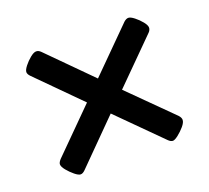

<svg xmlns="http://www.w3.org/2000/svg" viewBox="-87 -575 735 675"><g transform="rotate(-20 280.0 -237.0)"><path d="M108 -7Q100 -7 86.5 -18Q73 -29 62 -42.5Q51 -56 51 -65Q51 -72 60 -82L215 -237L60 -393Q51 -402 51 -410Q51 -418 61.5 -431.5Q72 -445 85.5 -456Q99 -467 108 -467Q117 -467 125 -459L280 -303L436 -459Q445 -467 453 -467Q461 -467 474.5 -456.5Q488 -446 499 -432.5Q510 -419 510 -410Q510 -401 502 -393L346 -237L502 -82Q510 -73 510 -65Q510 -55 498.5 -41.5Q487 -28 473.5 -17.5Q460 -7 453 -7Q445 -7 436 -16L280 -172L125 -16Q116 -7 108 -7Z"/></g></svg>

Font: Asap SemiBold
Style: Regular
Weight: 600
Designer: Pablo Cosgaya
Foundry: Omnibus-Type
Version: Version 3.001; ttfautohint (v1.8.3)